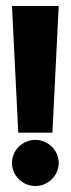

<svg xmlns="http://www.w3.org/2000/svg" viewBox="-20 -610 236 641"><path d="M20 -66C20 -23 56 11 98 11C140 11 176 -23 176 -66C176 -109 140 -143 98 -143C56 -143 20 -109 20 -66ZM20 -590 41 -167H155L176 -590Z"/></svg>

Font: Charger Sport
Style: Ult
Weight: 1000
Designer: Jasper
Foundry: Cannot Into Space Fonts
Version: Version 1.1